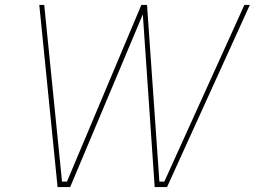

<svg xmlns="http://www.w3.org/2000/svg" viewBox="-20 -757 1031 777"><path d="M213 0 139 -737H159L231 -22H251L552 -737H575L625 -22H645L969 -737H991L656 0H606L558 -699L264 0Z"/></svg>

Font: Tomorrow Thin
Style: Italic
Weight: 250
Italic angle: -10°
Designer: Tony de Marco, Monica Rizzolli
Foundry: Just in Type
Version: Version 2.002